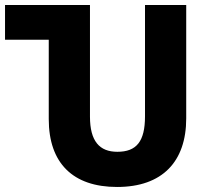

<svg xmlns="http://www.w3.org/2000/svg" viewBox="-27 -734 830 764"><path d="M439 10C619 10 714 -91 714 -263V-714H550V-271C550 -171 516 -130 440 -130C369 -130 331 -172 331 -270V-714H-7V-576H167V-260C167 -85 263 10 439 10Z"/></svg>

Font: Noto Sans Georgian SemiCondensed ExtraBold
Style: Regular
Weight: 800
Width: 4
Designer: Monotype Design Team, Akaki Razmadze
Foundry: Google LLC
Version: Version 2.005